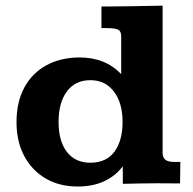

<svg xmlns="http://www.w3.org/2000/svg" viewBox="-20 -662 696 693"><path d="M260.3 11.2Q193.8 11.2 144.3 -18.1Q94.7 -47.4 67.1 -99.6Q39.6 -151.9 39.6 -220.7Q39.6 -293.9 67.9 -346.2Q96.2 -398.4 147.7 -426.5Q199.2 -454.6 267.6 -454.6Q359.9 -454.6 417.5 -394.5V-529.8Q417.5 -550.8 404.5 -555.7Q391.6 -560.5 368.7 -560.5Q363.3 -561 357.7 -560.8Q352.1 -560.5 346.2 -560.5V-638.7Q372.6 -638.2 398.2 -638.9Q423.8 -639.6 455.6 -639.6Q485.4 -640.1 512.7 -640.6Q540 -641.1 566.9 -641.6V-108.9Q566.9 -95.2 575.4 -86.7Q584 -78.1 606.9 -77.6Q609.4 -77.6 618.4 -77.6Q627.4 -77.6 630.9 -77.6L629.9 0Q610.4 0 588.1 -0.2Q565.9 -0.5 545.9 -0.5Q515.1 0 484.6 0.2Q454.1 0.5 423.3 1.5Q423.3 -3.4 423.3 -15.4Q423.3 -27.3 423.3 -40.5Q423.3 -53.7 422.9 -62Q399.9 -29.3 358.4 -9Q316.9 11.2 260.3 11.2ZM305.7 -74.7Q363.8 -74.7 393.1 -114.5Q422.4 -154.3 422.4 -222.2Q422.4 -290.5 391.1 -331.5Q359.9 -372.6 306.2 -372.6Q252 -372.6 221.7 -332.3Q191.4 -292 191.4 -222.2Q191.4 -152.8 221.4 -113.8Q251.5 -74.7 305.7 -74.7Z"/></svg>

Font: Kameron
Style: Bold
Weight: 700
Designer: Vernon Adams
Foundry: Vernon Adams
Version: Version 1.100